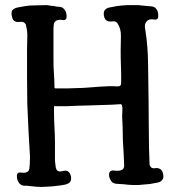

<svg xmlns="http://www.w3.org/2000/svg" viewBox="-20 -739 691 759"><path d="M621.1 -27.3Q614.3 -18.6 599.6 -16.6Q585 -13.7 573.2 -11.7Q556.6 -9.8 529.3 -7.8Q502.9 -6.8 485.4 -8.8Q477.5 -9.8 468.8 -10.7Q460 -10.7 451.2 -11.7Q445.3 -11.7 437.5 -12.7Q430.7 -13.7 424.8 -17.6Q418.9 -22.5 415 -31.2Q411.1 -39.1 411.1 -46.9Q410.2 -68.4 433.6 -64.5Q458 -61.5 466.8 -71.3Q470.7 -77.1 470.7 -81.1Q470.7 -85 470.7 -90.8Q470.7 -100.6 469.7 -111.3Q468.8 -122.1 468.8 -132.8Q466.8 -158.2 465.8 -182.6Q464.8 -208 464.8 -233.4Q464.8 -248 463.9 -257.8Q462.9 -266.6 462.9 -281.2Q462.9 -290 463.9 -308.6Q463.9 -327.1 457 -327.1Q448.2 -327.1 440.4 -326.2Q431.6 -325.2 424.8 -325.2Q385.7 -324.2 335.9 -322.3Q286.1 -321.3 247.1 -319.3Q235.4 -319.3 220.7 -319.3Q207 -319.3 193.4 -319.3Q193.4 -319.3 193.4 -316.4Q193.4 -313.5 193.4 -302.7Q193.4 -266.6 195.3 -236.3Q197.3 -206.1 197.3 -170.9Q197.3 -155.3 197.3 -138.7Q197.3 -123 197.3 -107.4Q197.3 -100.6 199.2 -86.9Q200.2 -74.2 203.1 -69.3Q209 -57.6 226.6 -62.5Q244.1 -67.4 251 -59.6Q257.8 -53.7 260.7 -41Q262.7 -27.3 256.8 -19.5Q250 -11.7 235.4 -8.8Q220.7 -5.9 209 -4.9Q191.4 -2 165 -1Q152.3 0 142.6 0Q130.9 0 121.1 -1Q112.3 -2 104.5 -2.9Q95.7 -2.9 86.9 -4.9Q81.1 -4.9 73.2 -4.9Q65.4 -5.9 60.5 -10.7Q54.7 -14.6 50.8 -23.4Q46.9 -32.2 46.9 -39.1Q44.9 -60.5 64.5 -56.6Q84 -53.7 92.8 -63.5Q96.7 -68.4 97.7 -89.8Q98.6 -112.3 98.6 -119.1Q96.7 -143.6 95.7 -168.9Q93.8 -194.3 92.8 -219.7Q89.8 -274.4 87.9 -328.1Q86.9 -381.8 86.9 -435.5Q86.9 -461.9 86.9 -488.3Q86.9 -515.6 86.9 -543Q86.9 -565.4 87.9 -590.8Q88.9 -615.2 83 -637.7Q83 -640.6 82 -642.6Q81.1 -643.6 81.1 -643.6Q74.2 -655.3 58.6 -652.3Q43.9 -650.4 35.2 -657.2Q28.3 -663.1 26.4 -677.7Q25.4 -681.6 25.4 -684.6Q25.4 -694.3 29.3 -699.2Q38.1 -708 52.7 -710Q67.4 -712.9 79.1 -714.8Q94.7 -717.8 122.1 -717.8Q149.4 -718.8 165 -718.8Q174.8 -716.8 184.6 -715.8Q193.4 -715.8 203.1 -712.9Q209 -712.9 216.8 -711.9Q224.6 -710.9 229.5 -707Q235.4 -702.1 239.3 -694.3Q243.2 -685.5 243.2 -677.7Q245.1 -656.2 225.6 -660.2Q206.1 -663.1 197.3 -653.3Q193.4 -649.4 192.4 -640.6Q191.4 -632.8 191.4 -627Q191.4 -616.2 191.4 -607.4Q191.4 -598.6 191.4 -588.9Q191.4 -565.4 191.4 -543Q191.4 -519.5 191.4 -497.1Q191.4 -469.7 193.4 -445.3Q195.3 -420.9 195.3 -393.6Q195.3 -389.6 200.2 -389.6Q205.1 -389.6 205.1 -389.6Q205.1 -389.6 225.6 -389.6Q246.1 -389.6 249 -389.6Q264.6 -389.6 279.3 -390.6Q293.9 -391.6 310.5 -391.6Q342.8 -393.6 377 -396.5Q411.1 -399.4 443.4 -397.5Q455.1 -397.5 457 -402.3Q460 -406.2 459 -443.4Q459 -459 458 -483.4Q457 -506.8 457 -541Q457 -565.4 458 -594.7Q459 -624 445.3 -645.5Q438.5 -657.2 423.8 -654.3Q408.2 -652.3 399.4 -659.2Q392.6 -665 390.6 -678.7Q388.7 -692.4 394.5 -699.2Q401.4 -708 416 -710Q430.7 -712.9 441.4 -714.8Q459 -717.8 485.4 -718.8Q498 -718.8 508.8 -718.8Q520.5 -718.8 529.3 -718.8Q538.1 -716.8 546.9 -716.8Q555.7 -715.8 565.4 -714.8Q571.3 -714.8 579.1 -713.9Q586.9 -712.9 592.8 -709Q598.6 -704.1 602.5 -696.3Q605.5 -687.5 605.5 -679.7Q607.4 -658.2 587.9 -662.1Q568.4 -665 560.5 -655.3Q552.7 -646.5 552.7 -636.7Q552.7 -627.9 554.7 -619.1Q564.5 -558.6 565.4 -484.4Q566.4 -410.2 567.4 -335Q567.4 -267.6 568.4 -211.9Q568.4 -156.2 571.3 -88.9Q571.3 -86.9 572.3 -85.9Q572.3 -84 573.2 -83Q579.1 -71.3 592.8 -74.2Q606.4 -76.2 615.2 -69.3Q623 -63.5 625 -49.8Q626 -45.9 626 -42Q626 -33.2 621.1 -27.3Z"/></svg>

Font: Little Wizzy
Style: Regular
Weight: 400
Version: Version 1.0